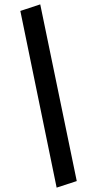

<svg xmlns="http://www.w3.org/2000/svg" viewBox="-20 -793 438 878"><path d="M331 35 239 65 73 -743 164 -773Z"/></svg>

Font: Andada
Style: Bold Italic
Weight: 700
Italic angle: -8.29999°
Designer: Carolina Giovagnoli
Foundry: Carolina Giovagnoli
Version: Version 1.003